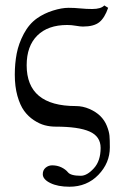

<svg xmlns="http://www.w3.org/2000/svg" viewBox="-20 -462 450 710"><path d="M185.5 6.3Q165 6.3 145.5 1.2Q126 -3.9 105.2 -17.6Q84.5 -31.2 69.3 -52Q54.2 -72.8 44.4 -107.4Q34.7 -142.1 34.7 -186Q34.7 -226.6 41.7 -263.7Q48.8 -300.8 68.1 -337.2Q87.4 -373.5 117.2 -394.5Q143.1 -412.6 175.8 -422.9Q208.5 -433.1 233.4 -433.1Q254.9 -433.1 277.1 -430.9Q299.3 -428.7 320.8 -428.7Q353.5 -428.7 365.7 -441.9L379.9 -433.1Q367.2 -396 347.2 -379.9Q327.1 -363.8 286.6 -363.8Q276.9 -363.8 260.5 -366.7Q244.1 -369.6 228.5 -369.6Q157.2 -369.6 117.9 -330.6Q78.6 -291.5 78.6 -220.7Q78.6 -69.8 260.3 -69.8Q286.1 -69.8 310.8 -59.1Q335.4 -48.3 351.1 -32.7Q367.2 -16.6 375.2 3.7Q383.3 23.9 384.8 39.6Q386.2 55.2 386.2 83Q386.2 140.6 343.8 184.6Q301.3 228.5 236.8 228.5Q193.8 228.5 166 214.8Q138.2 201.2 138.2 182.1Q138.2 167 148.7 158.2Q159.2 149.4 172.9 149.4Q191.4 149.4 206.8 156.7Q222.2 164.1 231 174.8Q241.2 188 278.8 188Q301.8 188 326.9 160.6Q352.1 133.3 352.1 85Q352.1 42.5 311.3 24.4Q270.5 6.3 185.5 6.3Z"/></svg>

Font: Libertinage
Style: l
Weight: 400
Designer: OSP
Foundry: OSP
Version: Version 1.0; 2008; OFL relea